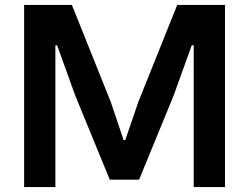

<svg xmlns="http://www.w3.org/2000/svg" viewBox="-20 -760 1012 780"><path d="M78 -740H272L430 -346L482 -191H489L542 -346L700 -740H894V0H767V-576H759L685 -371L545 -30H426L286 -371L212 -576H205V0H78Z"/></svg>

Font: Encode Sans Normal
Style: SemiBold
Weight: 600
Designer: Pablo Impallari, Andres Torresi
Foundry: Pablo Impallari, Andres Torresi
Version: Version 1.000; ttfautohint (v1.00) -l 8 -r 50 -G 200 -x 14 -